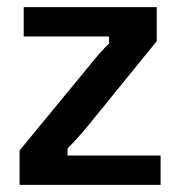

<svg xmlns="http://www.w3.org/2000/svg" viewBox="-20 -520 507 540"><path d="M35 0V-96.7L231.7 -335.8Q245 -352.5 259.6 -369.2Q274.2 -385.8 286.7 -397.5V-417.5H46.7V-500H420.8V-404.2L225.8 -164.2Q196.7 -129.2 170 -102.5V-82.5H431.7V0Z"/></svg>

Font: Familjen Grotesk GF Medium
Style: Regular
Weight: 500
Designer: Anders Wikstroem, Jonas Baeckman, Matilda Gysing, Kristian Moeller
Foundry: Familjen STHLM AB
Version: Version 2.000; Beta; Release 4; Build 6